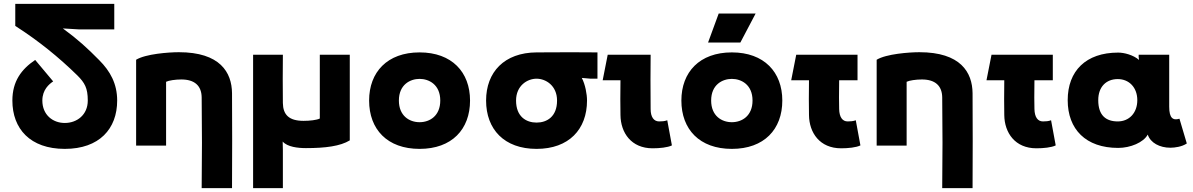

<svg xmlns="http://www.w3.org/2000/svg" viewBox="-20 -753 6170 993"><path d="M59 -619C179 -542 283 -458 380 -363C418 -325 434 -298 434 -233C434 -159 378 -117 315 -117C253 -117 199 -159 199 -233C199 -289 234 -318 255 -332L162 -443C91 -395 44 -333 44 -233C44 -87 136 17 315 17C494 17 586 -87 586 -233C586 -320 550 -385 493 -442C433 -503 383 -549 305 -606L388 -601H571V-733H59Z M839 0V-330C853 -337 887 -342 918 -342C986 -342 1022 -310 1023 -250C1025 -65 1025 35 1023 220H1180C1181 25 1181 -76 1180 -271C1179 -379 1118 -483 905 -483C852 -483 733 -474 684 -444V0Z M1634 -470V-140C1618 -132 1582 -128 1550 -128C1474 -128 1444 -160 1443 -220C1442 -305 1442 -385 1443 -470H1289V220H1443V24L1442 -21C1466 7 1521 13 1562 13C1663 13 1740 3 1789 -27V-470Z M2150 -345C2198 -345 2257 -316 2257 -233C2257 -154 2203 -121 2150 -121C2097 -121 2043 -154 2043 -233C2043 -316 2102 -345 2150 -345ZM1889 -233C1889 -84 1983 17 2150 17C2317 17 2411 -84 2411 -233C2411 -380 2317 -482 2150 -482C1983 -482 1889 -380 1889 -233Z M2755 -346C2803 -346 2861 -310 2861 -233C2861 -149 2808 -119 2755 -119C2702 -119 2649 -149 2649 -233C2649 -310 2707 -346 2755 -346ZM2494 -233C2494 -84 2588 17 2755 17C2922 17 3016 -84 3016 -233C3016 -266 3007 -316 2989 -350L3035 -346H3070V-482C2975 -483 2902 -483 2755 -482C2588 -481 2494 -380 2494 -233Z M3355 14C3391 14 3433 10 3455 -1L3431 -131C3418 -126 3403 -125 3389 -125C3362 -125 3345 -147 3345 -189C3344 -329 3344 -358 3345 -470H3123L3097 -338H3189C3188 -255 3188 -221 3189 -158C3190 -66 3245 14 3355 14Z M3765 -345C3813 -345 3872 -316 3872 -233C3872 -154 3818 -121 3765 -121C3712 -121 3658 -154 3658 -233C3658 -316 3717 -345 3765 -345ZM3504 -233C3504 -84 3598 17 3765 17C3932 17 4026 -84 4026 -233C4026 -380 3932 -482 3765 -482C3598 -482 3504 -380 3504 -233ZM3642 -533H3809L3888 -683H3697Z M4330 14C4366 14 4408 10 4430 -1L4406 -131C4393 -126 4378 -125 4364 -125C4337 -125 4321 -147 4320 -189C4319 -229 4319 -258 4320 -338H4415V-470H4098L4072 -338H4164C4163 -255 4163 -221 4164 -158C4165 -66 4220 14 4330 14Z M4669 0V-330C4683 -337 4717 -342 4748 -342C4816 -342 4852 -310 4853 -250C4855 -65 4855 35 4853 220H5010C5011 25 5011 -76 5010 -271C5009 -379 4948 -483 4735 -483C4682 -483 4563 -474 4514 -444V0Z M5340 14C5376 14 5418 10 5440 -1L5416 -131C5403 -126 5388 -125 5374 -125C5347 -125 5331 -147 5330 -189C5329 -229 5329 -258 5330 -338H5425V-470H5108L5082 -338H5174C5173 -255 5173 -221 5174 -158C5175 -66 5230 14 5340 14Z M5761 -125C5701 -125 5660 -155 5660 -235C5660 -304 5701 -344 5761 -344C5820 -344 5862 -300 5862 -235C5862 -169 5820 -125 5761 -125ZM5502 -235C5502 -84 5596 12 5763 12C5826 12 5894 -16 5916 -57C5930 -14 5978 11 6033 11C6056 11 6093 6 6118 -11L6080 -139C6047 -129 6027 -141 6027 -201V-470H5869V-458L5871 -443C5841 -469 5794 -481 5763 -481C5596 -481 5502 -386 5502 -235Z"/></svg>

Font: Kreadon Extra Bold
Style: Regular
Weight: 800
Designer: kohakuno
Foundry: StudioGnu
Version: Version 1.000;Glyphs 3.1.2 (3151)